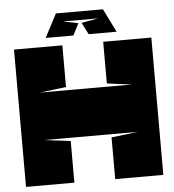

<svg xmlns="http://www.w3.org/2000/svg" viewBox="-55 -840 808 890"><g transform="rotate(-5 349.5 -394.5)"><path d="M30 -639H255V-445L132 -430H560L445 -445V-639H669V0H445V-194L568 -209H132L255 -194V0H30V-639ZM267 -749H431L353 -735L381 -680H511L457 -789H238L181 -680H310L338 -735Z"/></g></svg>

Font: Banana Brick
Style: Regular
Weight: 400
Designer: artmaker
Foundry: artmaker
Version: Version 4.000 2011 initial release